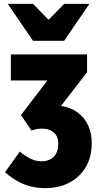

<svg xmlns="http://www.w3.org/2000/svg" viewBox="-20 -780 514 988"><path d="M216 188Q145 188 93.5 164Q42 140 6 106L82 0Q106 21 134.5 35.5Q163 50 194 50Q220 50 239.5 39.5Q259 29 269.5 9Q280 -11 280 -40Q280 -78 257 -98Q234 -118 198 -118Q179 -118 169 -116Q159 -114 142 -108L88 -188L224 -366H36V-500H428V-408L294 -235Q345 -227 380.5 -200.5Q416 -174 434 -134Q452 -94 452 -44Q452 30 420 82Q388 134 334.5 161Q281 188 216 188ZM150 -570 20 -760H150L228 -680H232L310 -760H440L310 -570Z"/></svg>

Font: Source Sans 3 Black
Style: Regular
Weight: 900
Designer: Paul D. Hunt
Foundry: Adobe
Version: Version 3.046;hotconv 1.0.118;makeotfexe 2.5.65603